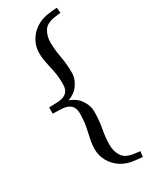

<svg xmlns="http://www.w3.org/2000/svg" viewBox="-217 -753 743 937"><g transform="rotate(-30 154.5 -284.5)"><path d="M12.5 -267V-302L58 -303.5Q93 -304.5 110.5 -319.8Q128 -335 128 -366.5Q128 -407.5 121.8 -439.5Q115.5 -471.5 109.2 -499.5Q103 -527.5 103 -557Q103 -591 120 -622.2Q137 -653.5 169.2 -675Q201.5 -696.5 248 -701L288 -705L291.5 -674.5L260 -670.5Q211.5 -664.5 194 -637.2Q176.5 -610 176.5 -573Q176.5 -532.5 185 -488.2Q193.5 -444 193.5 -392Q193.5 -359 170.2 -326.2Q147 -293.5 96.5 -279.5V-289.5Q147 -275.5 170.2 -242.8Q193.5 -210 193.5 -177Q193.5 -125.5 185 -81Q176.5 -36.5 176.5 4Q176.5 40.5 194 68Q211.5 95.5 260 101.5L291.5 105.5L288 136L248 132Q201.5 127.5 169.2 106Q137 84.5 120 53Q103 21.5 103 -12Q103 -41.5 109.2 -69.5Q115.5 -97.5 121.8 -129.5Q128 -161.5 128 -202.5Q128 -234 110.5 -249.2Q93 -264.5 58 -265.5Z"/></g></svg>

Font: Newsreader Text
Style: Regular
Weight: 400
Designer: Hugues Gentile
Foundry: Production Type
Version: Version 1.001